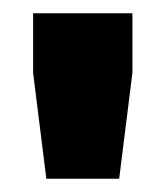

<svg xmlns="http://www.w3.org/2000/svg" viewBox="-20 -720 250 290"><path d="M50 -450 30 -610V-700H180V-610L160 -450Z"/></svg>

Font: Russo One
Style: Regular
Weight: 400
Designer: Jovanny lemonad
Foundry: Jovanny Lemonad
Version: Version 1.001